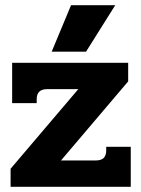

<svg xmlns="http://www.w3.org/2000/svg" viewBox="-20 -723 547 743"><path d="M255 -703H426L313 -523H180ZM21 -70 283 -378H162Q122 -378 122 -339V-324H27V-480H476V-408L216 -102H350Q371 -102 381 -111.5Q391 -121 391 -141V-155H486V0H21Z"/></svg>

Font: Pridi SemiBold
Style: Regular
Weight: 600
Designer: Katatrad Team
Foundry: CadsonDemak
Version: Version 1.001